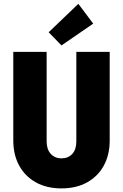

<svg xmlns="http://www.w3.org/2000/svg" viewBox="-20 -996 655 1023"><path d="M307.6 7.8Q229.5 7.8 171.9 -23.9Q114.3 -55.7 82.5 -113.3Q50.8 -170.9 50.8 -248V-719.7H228.5V-242.2Q228.5 -200.7 250.2 -176.5Q272 -152.3 307.6 -152.3Q343.8 -152.3 365.2 -176Q386.7 -199.7 386.7 -242.2V-719.7H564.5V-248Q564.5 -170.4 532.7 -113Q501 -55.7 443.4 -23.9Q385.7 7.8 307.6 7.8ZM307.6 -753.9 239.3 -824.2 397.5 -975.6 476.6 -870.1Z"/></svg>

Font: Reddit Sans Condensed Black
Style: Regular
Weight: 900
Designer: Stephen Hutchings
Foundry: Reddit
Version: Version 1.014